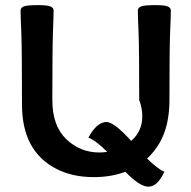

<svg xmlns="http://www.w3.org/2000/svg" viewBox="-20 -674 735 738"><path d="M550.3 43.5Q517.1 43.5 461.9 -13.7Q407.7 6.8 340.3 6.8Q257.3 6.8 195.8 -25.4Q64.5 -93.3 64.5 -272Q64.5 -490.2 61.8 -551.8Q59.1 -613.3 59.1 -633.8Q59.1 -643.6 70.6 -648.9Q82 -654.3 126 -654.3Q163.6 -654.3 174.8 -648.9Q186 -643.6 186 -633.8Q186 -613.3 183.6 -551.8Q181.2 -490.2 181.2 -289.1Q181.2 -190.4 234.6 -139.2Q288.1 -87.9 361.8 -87.9Q377.4 -87.9 392.1 -90.3Q348.1 -134.3 319.8 -145Q352.1 -205.1 389.6 -205.1Q418.5 -205.1 484.4 -132.3Q526.9 -169.9 526.9 -226.1Q526.9 -259.8 515.1 -289.1Q515.1 -490.2 512.5 -551.8Q509.8 -613.3 509.8 -633.8Q509.8 -643.6 521.5 -648.9Q533.2 -654.3 577.1 -654.3Q614.3 -654.3 625.5 -648.9Q636.7 -643.6 636.7 -633.8Q636.7 -613.3 634 -551.8Q631.3 -490.2 631.3 -289.1Q631.3 -192.4 595.2 -127.9Q574.7 -91.8 545.4 -64.5Q585 -25.4 611.8 -13.7Q585.4 43.5 550.3 43.5Z"/></svg>

Font: Bainsley
Style: Bold
Weight: 700
Designer: Paul James MIller
Foundry: High-Logic / Made with FontCreator
Version: Version 1.411;March 28, 2021;FontCreator 13.0.0.2683 64-bit